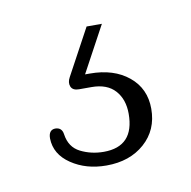

<svg xmlns="http://www.w3.org/2000/svg" viewBox="-41 -48 302 303"><g transform="rotate(-10 110.0 104.0)"><path d="M115 -7H139.5L99.5 67H107Q145.5 67 169.2 86.5Q193 106 193 138.5Q193 172.5 169.2 193.5Q145.5 214.5 108 214.5Q75.5 214.5 51.8 198.5Q28 182.5 27.5 157Q27.5 143.5 38 143Q49 143 50.5 154.5Q53.5 175.5 70.5 184Q87.5 192.5 107.5 192.5Q156.5 192.5 156.5 140Q156.5 117 143.8 102.8Q131 88.5 106 88.5H86Q76 88.5 73.2 81.8Q70.5 75 75 67Z"/></g></svg>

Font: Fraunces 9pt S050 Thin
Style: Regular
Weight: 100
Version: Version 1.000; ttfautohint (v1.8.3)